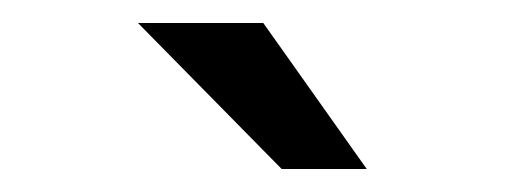

<svg xmlns="http://www.w3.org/2000/svg" viewBox="-20 -700 439 167"><path d="M100 -680H209L299 -553H225Z"/></svg>

Font: Play
Style: Regular
Weight: 400
Designer: Jonas Hecksher (Cyrillic expansion: Cyreal)
Foundry: Jonas Hecksher, Playtype, e-types AS
Version: Version 2.101; ttfautohint (v1.5.65-e2d9)